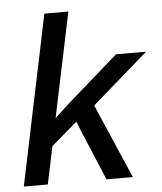

<svg xmlns="http://www.w3.org/2000/svg" viewBox="-52 -775 693 821"><g transform="rotate(-5 294.0 -364.5)"><path d="M17 0 169 -729H272L178 -280L241 -338L459 -529H588L347 -319L485 0H372L287 -202L265 -257L154 -162L120 0Z"/></g></svg>

Font: Mona Sans ExtraLight Medium
Style: Italic
Weight: 500
Italic angle: -11.6951°
Version: Version 2.000